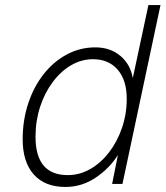

<svg xmlns="http://www.w3.org/2000/svg" viewBox="-20 -730 657 762"><path d="M240 12Q158 12 114 -37.5Q70 -87 70 -177Q70 -253 92 -319.5Q114 -386 153.5 -436Q193 -486 245.5 -514Q298 -542 358 -542Q418 -542 458 -508Q498 -474 507 -420L569 -710H617L466 0H425L448 -115Q414 -61 359 -24.5Q304 12 240 12ZM249 -35Q296 -35 338 -59Q380 -83 412.5 -125Q445 -167 464 -222Q483 -277 483 -338Q483 -412 447 -453.5Q411 -495 349 -495Q303 -495 262 -471Q221 -447 189 -404Q157 -361 139 -305.5Q121 -250 121 -187Q121 -35 249 -35Z"/></svg>

Font: Geist Mono ExtraLight
Style: Italic
Weight: 200
Italic angle: -12°
Monospace: yes
Designer: Basement.studio, Andrés Briganti, Mateo Zaragoza
Foundry: Basement.studio, Vercel, Andrés Briganti, Guido Ferreyra, Mateo Zaragoza
Version: Version 1.500; ttfautohint (v1.8.4.7-5d5b)